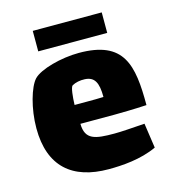

<svg xmlns="http://www.w3.org/2000/svg" viewBox="-96 -680 683 769"><g transform="rotate(-15 246.0 -295.0)"><path d="M396 -602H110V-517H396ZM320 -120C240 -120 199 -126 198 -193H340C359 -193 422 -194 473 -197C473 -364 453 -469 265 -469C192 -469 102 -445 74 -415C48 -387 23 -303 23 -221C23 -62 111 12 261 12C316 12 395 7 461 -24L446 -127C386 -123 350 -120 320 -120ZM208 -350C222 -358 241 -362 261 -361C301 -359 315 -333 315 -273C294 -272 269 -272 247 -272H195C196 -305 200 -345 208 -350Z"/></g></svg>

Font: FilmFarsi Display
Style: Regular
Weight: 400
Designer: Borna Izadpanah
Foundry: Borna Izadpanah
Version: Version 1.000;PS 001.000;hotconv 1.0.88;makeotf.lib2.5.64775